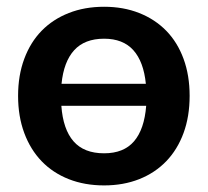

<svg xmlns="http://www.w3.org/2000/svg" viewBox="-20 -541 614 568"><path d="M288 -521Q345 -521 391.8 -502.5Q438.5 -484 471.8 -450Q505 -416 523 -367Q541 -318 541 -257.5Q541 -196.5 523 -147.5Q505 -98.5 471.8 -64Q438.5 -29.5 391.8 -11Q345 7.5 288 7.5Q230.5 7.5 183.5 -11Q136.5 -29.5 103.2 -64Q70 -98.5 51.8 -147.5Q33.5 -196.5 33.5 -257.5Q33.5 -318 51.8 -367Q70 -416 103.2 -450Q136.5 -484 183.5 -502.5Q230.5 -521 288 -521ZM288 -87.5Q346 -87.5 376.5 -123Q407 -158.5 412.5 -228H161.5Q166.5 -158.5 197.5 -123Q228.5 -87.5 288 -87.5ZM288 -426.5Q230.5 -426.5 199.5 -392.5Q168.5 -358.5 162 -293H411.5Q405 -358.5 374.5 -392.5Q344 -426.5 288 -426.5Z"/></svg>

Font: Lato
Style: Bold
Weight: 700
Designer: Lukasz Dziedzic
Foundry: tyPoland Lukasz Dziedzic
Version: Version 2.007; 2014-02-27